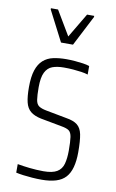

<svg xmlns="http://www.w3.org/2000/svg" viewBox="-84 -767 494 821"><g transform="rotate(10 163.0 -356.5)"><path d="M157 8Q137 8 116 6.5Q95 5 76.5 2.5Q58 0 45 -3V-40Q57 -38 70 -36Q83 -34 97.5 -32.5Q112 -31 127.5 -30Q143 -29 158 -29Q197 -29 217 -41Q237 -53 243.5 -77Q250 -101 250 -134Q250 -174 247 -193.5Q244 -213 234 -220.5Q224 -228 200 -232L109 -249Q80 -255 63.5 -268.5Q47 -282 41 -307Q35 -332 35 -372Q35 -418 44.5 -446.5Q54 -475 72 -491Q90 -507 115.5 -512.5Q141 -518 172 -518Q190 -518 209 -516.5Q228 -515 245 -512.5Q262 -510 273 -506V-469Q261 -473 244 -475.5Q227 -478 208 -479.5Q189 -481 168 -481Q139 -481 118.5 -473.5Q98 -466 87 -444Q76 -422 76 -379Q76 -344 79 -325Q82 -306 93 -298.5Q104 -291 125 -287L215 -270Q247 -265 263.5 -252Q280 -239 285.5 -212Q291 -185 291 -135Q291 -97 283.5 -69.5Q276 -42 260.5 -25Q245 -8 219 0Q193 8 157 8ZM137 -584 69 -716V-721H100L163 -615L226 -721H257V-716L189 -584Z"/></g></svg>

Font: Saira ExtraCondensed ExtraLight
Style: Regular
Weight: 250
Width: 2
Designer: Hector Gatti with collaboration of the Omnibus-Type team
Foundry: Omnibus-Type
Version: Version 1.101